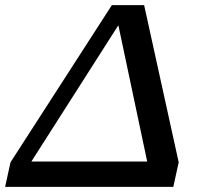

<svg xmlns="http://www.w3.org/2000/svg" viewBox="-48 -730 806 750"><path d="M-28 0 -7 -96 389 -710H515L650 -96L629 0ZM535 -61 403 -685 453 -692 49 -59 26 -99H585Z"/></svg>

Font: Roboto Serif Medium
Style: Italic
Weight: 500
Italic angle: -10°
Designer: Greg Gazdowicz
Foundry: Commercial Type
Version: Version 1.008